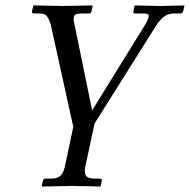

<svg xmlns="http://www.w3.org/2000/svg" viewBox="-20 -451 693 701"><path d="M216.8 157.2 247.6 12.2 166 -357.9Q158.2 -388.2 145.5 -397Q138.2 -401.9 117.2 -401.9H105.5Q102.1 -401.9 98.9 -403.6Q95.7 -405.3 96.7 -409.2L101.1 -429.2L102.5 -431.2Q194.8 -429.2 208 -429.2L317.4 -431.2L318.4 -429.2L314 -410.2Q312 -401.9 306.6 -401.9H277.3Q252.4 -401.9 249.5 -389.2Q247.1 -378.4 252.4 -359.9L316.4 -47.9L509.3 -359.9Q518.6 -374 522.5 -389.2Q523.9 -396.5 519.8 -399.2Q515.6 -401.9 500.5 -401.9H471.2Q465.8 -401.9 466.8 -409.2L471.2 -429.2L472.7 -431.2Q550.8 -429.2 564 -429.2L652.8 -431.2L653.3 -429.2L648.9 -410.2Q647 -401.9 638.2 -401.9H616.2Q595.2 -401.9 580.1 -391.1Q564.9 -380.4 550.3 -357.9L325.2 0L291.5 157.2Q286.6 179.7 293.9 190.4Q301.3 201.2 325.2 201.2H344.2Q353 201.2 351.6 209L347.7 228L345.2 230Q276.4 228 237.3 228L134.3 230L132.3 228L136.7 209Q138.2 201.2 145.5 201.2H165.5Q189.5 201.2 200.7 190.7Q211.9 180.2 216.8 157.2Z"/></svg>

Font: Linux Biolinum G
Style: Italic
Weight: 400
Italic angle: -12°
Designer: Philipp H. Poll
Foundry: Philipp H. Poll
Version: Version 0.5.1